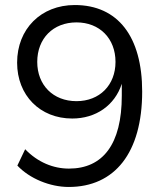

<svg xmlns="http://www.w3.org/2000/svg" viewBox="-20 -734 640 763"><path d="M253 9C436 9 545 -127 545 -370C545 -588 449 -714 277 -714C143 -714 48 -619 48 -485C48 -355 139 -263 267 -263C361 -263 436 -315 464 -401V-354C464 -161 389 -64 254 -64C192 -64 130 -89 80 -141L49 -76C98 -24 179 9 253 9ZM284 -332C191 -332 128 -396 128 -488C128 -581 191 -645 284 -645C376 -645 439 -581 439 -488C439 -396 376 -332 284 -332Z"/></svg>

Font: Poppy and Pepper
Style: Regular
Weight: 400
Designer: Thy Ha
Foundry: Thy Ha
Version: Version 0.001;Glyphs 3.2 (3227)